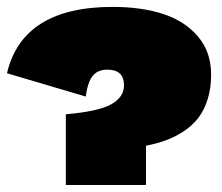

<svg xmlns="http://www.w3.org/2000/svg" viewBox="-20 -531 637 551"><path d="M303.2 -511.2Q385.7 -511.2 448 -491Q510.3 -470.7 548.1 -426.3Q585.9 -381.8 585.9 -316.9Q585.9 -277.8 575.9 -246.1Q565.9 -214.4 549.1 -192.6Q532.2 -170.9 507.6 -154.5Q482.9 -138.2 457 -128.7Q431.2 -119.1 398.9 -112.8V0H168.9V-203.1Q261.2 -210.9 298.6 -231.4Q335.9 -252 335.9 -286.1Q335.9 -331.1 288.1 -331.1Q259.8 -331.1 245.6 -312.7Q231.4 -294.4 226.1 -253.9L0 -320.8Q44.9 -511.2 303.2 -511.2Z"/></svg>

Font: Work Sans Black
Style: Regular
Weight: 900
Designer: Wei Huang
Foundry: Wei Huang
Version: Version 2.012